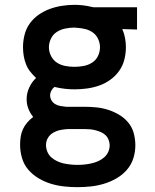

<svg xmlns="http://www.w3.org/2000/svg" viewBox="-20 -550 640 793"><path d="M300 223Q272 223 244.5 220Q217 217 190.5 209Q164 201 139.5 186.5Q115 172 97 151Q79 130 71 103Q63 76 63 48Q63 31 65.5 14.5Q68 -2 75 -17Q82 -32 93 -44.5Q104 -57 117 -67Q104 -83 97 -101.5Q90 -120 90 -140Q90 -165 100.5 -188Q111 -211 129 -228Q116 -240 105 -254Q94 -268 87.5 -284.5Q81 -301 78 -319Q75 -337 75 -355Q75 -381 81.5 -406.5Q88 -432 103 -453Q118 -474 139.5 -489Q161 -504 185.5 -513Q210 -522 236 -526Q262 -530 288 -530Q305 -530 322.5 -528Q340 -526 356 -522L366 -520H546V-428L485 -430Q493 -412 496.5 -393Q500 -374 500 -355Q500 -329 493.5 -303.5Q487 -278 472 -257Q457 -236 435.5 -220.5Q414 -205 389.5 -196.5Q365 -188 339 -184.5Q313 -181 288 -181Q267 -181 246 -183.5Q225 -186 205 -191Q197 -185 192 -175.5Q187 -166 187 -156Q187 -145 193 -135Q199 -125 209 -119.5Q219 -114 230.5 -112Q242 -110 253 -109Q255 -109 256.5 -109Q258 -109 259 -109Q262 -109 265.5 -109Q269 -109 272 -109H328Q353 -109 378 -106.5Q403 -104 426.5 -96.5Q450 -89 472 -76Q494 -63 510 -43.5Q526 -24 532.5 0.5Q539 25 539 50Q539 78 530.5 104.5Q522 131 503.5 152Q485 173 460.5 187Q436 201 409.5 209Q383 217 355.5 220Q328 223 300 223ZM288 -274Q306 -274 325 -277.5Q344 -281 360 -291Q376 -301 384.5 -318.5Q393 -336 393 -355Q393 -372 385.5 -388.5Q378 -405 364.5 -415Q351 -425 334 -429.5Q317 -434 299 -435L288 -436Q287 -436 287 -436Q287 -436 286 -436Q268 -436 249 -432Q230 -428 214.5 -418Q199 -408 190.5 -390.5Q182 -373 182 -355Q182 -336 191 -318.5Q200 -301 215.5 -291Q231 -281 250 -277.5Q269 -274 288 -274ZM300 131Q315 131 329 129.5Q343 128 357 125Q371 122 384.5 116Q398 110 409 101Q420 92 426.5 78.5Q433 65 433 50Q433 39 428.5 27.5Q424 16 415.5 8Q407 0 396.5 -4.5Q386 -9 374.5 -12Q363 -15 351.5 -16Q340 -17 328 -17H272Q269 -17 266 -17Q263 -17 260 -17Q244 -16 229 -13Q214 -10 200 -2Q186 6 178 19.5Q170 33 170 49Q170 63 175.5 76.5Q181 90 191.5 99.5Q202 109 215.5 115.5Q229 122 243 125Q257 128 271.5 129.5Q286 131 300 131Z"/></svg>

Font: Zed Mono Semibold Extended
Style: Regular
Weight: 600
Width: 7
Monospace: yes
Designer: Belleve Invis
Foundry: Belleve Invis
Version: Version 1.0.0; ttfautohint (v1.8.4)